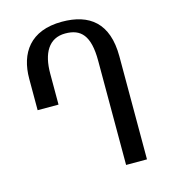

<svg xmlns="http://www.w3.org/2000/svg" viewBox="-108 -810 790 897"><g transform="rotate(-15 286.5 -362.0)"><path d="M492 0V-498C492 -660 407 -724 274 -724C120 -724 58 -629 58 -506V-354H159V-504C159 -602 195 -667 275 -667C350 -667 391 -627 391 -504V0Z"/></g></svg>

Font: Noto Serif Georgian ExtraCondensed Semi
Style: Regular
Weight: 600
Width: 3
Designer: Monotype Design Team
Foundry: Monotype Imaging Inc.
Version: Version 1.901